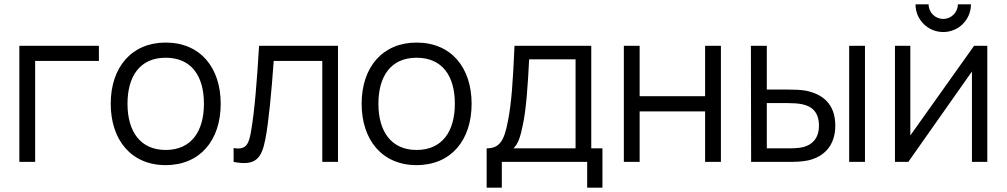

<svg xmlns="http://www.w3.org/2000/svg" viewBox="-20 -753 4682 893"><path d="M143.5 0V-469.5H440V-540H70V0Z M750.5 15C910.5 15 1006.5 -100.5 1006.5 -270.5C1006.5 -437.5 912.5 -555 750.5 -555C592.5 -555 495 -440.5 495 -270.5C495 -103 589.5 15 750.5 15ZM750.5 -55.5C633.5 -55.5 573 -140.5 573 -270.5C573 -396.5 629.5 -484.5 750.5 -484.5C869.5 -484.5 928.5 -400.5 928.5 -270.5C928.5 -143 870.5 -55.5 750.5 -55.5Z M1066.5 0C1168.5 20 1196.5 -15.5 1214 -104.5C1229.5 -183 1243 -328.5 1253 -469.5H1479V0H1552V-540H1185C1174.5 -368.5 1164.5 -242 1148 -144.5C1138 -85.5 1127 -53.5 1066.5 -64.5Z M1917.5 15C2077.5 15 2173.5 -100.5 2173.5 -270.5C2173.5 -437.5 2079.5 -555 1917.5 -555C1759.5 -555 1662 -440.5 1662 -270.5C1662 -103 1756.5 15 1917.5 15ZM1917.5 -55.5C1800.5 -55.5 1740 -140.5 1740 -270.5C1740 -396.5 1796.5 -484.5 1917.5 -484.5C2036.5 -484.5 2095.5 -400.5 2095.5 -270.5C2095.5 -143 2037.5 -55.5 1917.5 -55.5Z M2314 120V0H2711V120H2782V-63H2730V-540H2373C2365.5 -369.5 2359 -273 2342 -188C2325.5 -100.5 2304.5 -63 2243.5 -63V120ZM2368 -63C2391 -85 2400.5 -118.5 2410.5 -166.5C2428 -240.5 2436 -375.5 2441 -477H2657V-63Z M2955 0V-235H3259.5V0H3333V-540H3259.5V-305.5H2955V-540H2881.5V0Z M3647 0C3677.5 0 3711.5 -1 3738.5 -7C3811.5 -23 3865 -75.5 3865 -168.5C3865 -269.5 3806.5 -315.5 3727 -331.5C3703 -335.5 3671.5 -336.5 3640.5 -336.5H3546.5V-540H3472.5L3473.5 0ZM4003 0V-540H3929.5V0ZM3546.5 -273.5H3644C3665.5 -273.5 3690.5 -272.5 3712 -268C3758.5 -258 3789 -229 3789 -168.5C3789 -106.5 3754 -79.5 3718.5 -69.5C3697 -63.5 3666 -63 3644 -63H3546.5Z M4367 -604C4438.5 -604 4496 -661.5 4496 -733H4435C4435 -695.5 4405 -665 4367 -665C4329.5 -665 4299 -695.5 4299 -733H4238C4238 -661.5 4295.5 -604 4367 -604ZM4510.5 -540 4214 -123V-540H4142.5V0H4204.5L4500.5 -420.5V0H4572V-540Z"/></svg>

Font: Manrope
Style: Regular
Weight: 400
Designer: Mikhail Sharanda
Foundry: Mikhail Sharanda
Version: Version 4.505